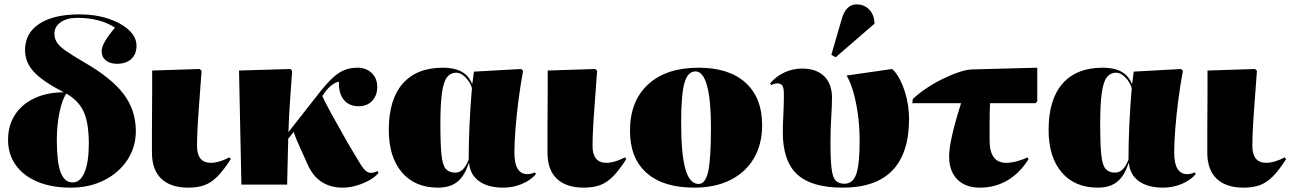

<svg xmlns="http://www.w3.org/2000/svg" viewBox="-20 -848 5928 882"><path d="M305 14Q217 14 152.5 -13Q88 -40 52.5 -89.5Q17 -139 17 -206Q17 -272 49 -321Q81 -370 139 -397Q197 -424 273 -424Q176 -474 135.5 -518Q95 -562 95 -618Q95 -696 161 -739Q227 -782 346 -782Q418 -782 477 -762.5Q536 -743 571.5 -710.5Q607 -678 607 -638Q607 -599 583 -577Q559 -555 518 -555Q485 -555 466 -570.5Q447 -586 447 -613Q447 -631 461 -656Q475 -681 508 -721Q440 -766 335 -766Q288 -766 259 -746Q230 -726 230 -693Q230 -672 241 -654Q252 -636 281 -615.5Q310 -595 363 -564Q491 -491 547.5 -416.5Q604 -342 604 -246Q604 -172 565 -113Q526 -54 458.5 -20Q391 14 305 14ZM314 -10Q349 -10 368.5 -56.5Q388 -103 388 -188Q388 -282 365 -333.5Q342 -385 285 -418Q266 -392 253.5 -333Q241 -274 241 -206Q241 -103 258.5 -56.5Q276 -10 314 -10Z M845 14Q764 14 721 -27Q678 -68 678 -147Q678 -155 678 -184Q678 -213 678 -254.5Q678 -296 678.5 -341.5Q679 -387 679 -427Q679 -467 679 -493.5Q679 -520 679 -524L897 -531L906 -523Q899 -425 894 -359Q889 -293 887 -250Q885 -207 885 -178Q885 -100 949 -100Q985 -100 1034 -125L1040 -117Q1008 -67 979.5 -38Q951 -9 919.5 2.5Q888 14 845 14Z M1555 14Q1440 14 1393 -93Q1377 -130 1359 -168.5Q1341 -207 1329 -242L1304 -211L1299 0H1089L1078 -524L1314 -531L1322 -523Q1318 -461 1312.5 -387Q1307 -313 1305 -241L1447 -422Q1482 -466 1509 -491Q1536 -516 1563 -526.5Q1590 -537 1622 -537Q1662 -537 1687.5 -512.5Q1713 -488 1713 -449Q1713 -409 1689.5 -384.5Q1666 -360 1628 -360Q1583 -360 1559 -390Q1535 -420 1537 -473Q1498 -464 1465 -413L1461 -407Q1469 -386 1499 -331.5Q1529 -277 1576 -194Q1613 -131 1631.5 -101Q1650 -71 1661 -62.5Q1672 -54 1684 -54Q1698 -54 1714 -62L1719 -54Q1705 -36 1677.5 -20.5Q1650 -5 1617.5 4.5Q1585 14 1555 14Z M1992 14Q1886 14 1826 -56.5Q1766 -127 1766 -251Q1766 -391 1830 -464Q1894 -537 2015 -537Q2119 -537 2148 -464H2150L2157 -519L2374 -531L2383 -523Q2371 -459 2362 -389.5Q2353 -320 2348 -257Q2343 -194 2343 -147Q2343 -48 2403 -48Q2418 -48 2437 -56L2442 -48Q2418 -20 2377.5 -3Q2337 14 2292 14Q2222 14 2181 -15.5Q2140 -45 2135 -98H2133Q2114 -39 2080.5 -12.5Q2047 14 1992 14ZM2071 -55Q2091 -55 2105.5 -69Q2120 -83 2133 -114Q2133 -267 2148 -444Q2139 -472 2118 -493Q2097 -514 2077 -514Q2049 -514 2033 -492.5Q2017 -471 2010 -419.5Q2003 -368 2003 -279Q2003 -185 2008 -137Q2013 -89 2028 -72Q2043 -55 2071 -55Z M2662 14Q2581 14 2538 -27Q2495 -68 2495 -147Q2495 -155 2495 -184Q2495 -213 2495 -254.5Q2495 -296 2495.5 -341.5Q2496 -387 2496 -427Q2496 -467 2496 -493.5Q2496 -520 2496 -524L2714 -531L2723 -523Q2716 -425 2711 -359Q2706 -293 2704 -250Q2702 -207 2702 -178Q2702 -100 2766 -100Q2802 -100 2851 -125L2857 -117Q2825 -67 2796.5 -38Q2768 -9 2736.5 2.5Q2705 14 2662 14Z M3169 14Q3027 14 2950.5 -53.5Q2874 -121 2874 -247Q2874 -384 2957.5 -460.5Q3041 -537 3189 -537Q3329 -537 3405 -468Q3481 -399 3481 -273Q3481 -185 3443 -120.5Q3405 -56 3335 -21Q3265 14 3169 14ZM3189 -3Q3221 -3 3233.5 -61.5Q3246 -120 3246 -262Q3246 -388 3228 -454Q3210 -520 3175 -520Q3139 -520 3124 -466.5Q3109 -413 3109 -285Q3109 -140 3128.5 -71.5Q3148 -3 3189 -3Z M3851 14Q3708 14 3642 -47Q3576 -108 3576 -241Q3576 -273 3578.5 -320.5Q3581 -368 3581 -414Q3581 -443 3574.5 -454Q3568 -465 3550 -465Q3545 -465 3536 -462.5Q3527 -460 3523 -457L3518 -465Q3544 -497 3583 -515Q3622 -533 3665 -533Q3730 -533 3766 -498Q3802 -463 3802 -399Q3802 -363 3798.5 -310.5Q3795 -258 3795 -193Q3795 -115 3800 -74Q3805 -33 3819 -18.5Q3833 -4 3859 -4Q3898 -4 3913.5 -48.5Q3929 -93 3929 -204Q3929 -262 3921.5 -319Q3914 -376 3900.5 -423.5Q3887 -471 3869 -501L4078 -531L4087 -523Q4118 -487 4137 -426Q4156 -365 4156 -303Q4156 14 3851 14ZM3819 -585 3799 -596 3848 -765Q3868 -828 3915 -828Q3948 -828 3970.5 -806.5Q3993 -785 3997 -749V-739Z M4482 14Q4415 14 4377.5 -24Q4340 -62 4340 -130Q4340 -201 4395 -374H4171L4173 -393Q4198 -417 4233.5 -441Q4269 -465 4308.5 -484.5Q4348 -504 4383.5 -516Q4419 -528 4444 -529L4745 -537V-382L4736 -374H4528Q4527 -351 4526.5 -330.5Q4526 -310 4526 -281Q4526 -252 4526 -203Q4526 -100 4602 -100Q4625 -100 4652.5 -107.5Q4680 -115 4699 -125L4705 -117Q4665 -53 4608 -19.5Q4551 14 4482 14Z M5023 14Q4917 14 4857 -56.5Q4797 -127 4797 -251Q4797 -391 4861 -464Q4925 -537 5046 -537Q5150 -537 5179 -464H5181L5188 -519L5405 -531L5414 -523Q5402 -459 5393 -389.5Q5384 -320 5379 -257Q5374 -194 5374 -147Q5374 -48 5434 -48Q5449 -48 5468 -56L5473 -48Q5449 -20 5408.5 -3Q5368 14 5323 14Q5253 14 5212 -15.5Q5171 -45 5166 -98H5164Q5145 -39 5111.5 -12.5Q5078 14 5023 14ZM5102 -55Q5122 -55 5136.5 -69Q5151 -83 5164 -114Q5164 -267 5179 -444Q5170 -472 5149 -493Q5128 -514 5108 -514Q5080 -514 5064 -492.5Q5048 -471 5041 -419.5Q5034 -368 5034 -279Q5034 -185 5039 -137Q5044 -89 5059 -72Q5074 -55 5102 -55Z M5693 14Q5612 14 5569 -27Q5526 -68 5526 -147Q5526 -155 5526 -184Q5526 -213 5526 -254.5Q5526 -296 5526.5 -341.5Q5527 -387 5527 -427Q5527 -467 5527 -493.5Q5527 -520 5527 -524L5745 -531L5754 -523Q5747 -425 5742 -359Q5737 -293 5735 -250Q5733 -207 5733 -178Q5733 -100 5797 -100Q5833 -100 5882 -125L5888 -117Q5856 -67 5827.5 -38Q5799 -9 5767.5 2.5Q5736 14 5693 14Z"/></svg>

Font: Display Black
Style: Regular
Weight: 900
Designer: Latin by Veronika Burian and Jose Scaglione. Greek by Irene Vlachou. Cyrillic by Vera Evstafieva.
Foundry: TypeTogether
Version: Version 3.002